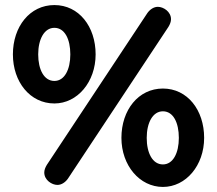

<svg xmlns="http://www.w3.org/2000/svg" viewBox="-20 -729 858 759"><path d="M358 -514C358 -624 292 -709 195 -709C98 -709 31 -624 31 -514C31 -405 99 -320 195 -320C286 -320 358 -405 358 -514ZM131 -514C131 -574 155 -619 195 -619C236 -619 258 -574 258 -514C258 -454 235 -409 195 -409C154 -409 131 -454 131 -514ZM787 -184C787 -294 721 -379 624 -379C527 -379 460 -294 460 -184C460 -75 532 10 624 10C715 10 787 -75 787 -184ZM560 -184C560 -244 584 -289 624 -289C665 -289 687 -244 687 -184C687 -124 664 -79 624 -79C583 -79 560 -124 560 -184ZM248 -22 646 -623C652 -633 656 -643 656 -653C656 -683 626 -702 604 -702C589 -702 574 -693 563 -678L165 -77C159 -67 155 -57 155 -47C155 -17 185 2 207 2C222 2 237 -7 248 -22Z"/></svg>

Font: Hotpoint
Style: Bold
Weight: 700
Designer: Andrew Paglinawan, Luciano Perondi, Riccardo Olocco
Foundry: CAST Cooperativa Anonima Servizi Tipografici
Version: Version 1.000;PS 2.1;hotconv 16.6.51;makeotf.lib2.5.65220